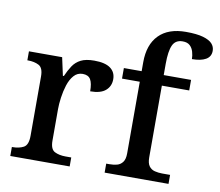

<svg xmlns="http://www.w3.org/2000/svg" viewBox="-83 -869 1108 968"><g transform="rotate(10 471.0 -385.0)"><path d="M29 0V-46H32Q66 -46 89 -58.5Q112 -71 112 -118V-422Q112 -466 89 -478Q66 -490 33 -490H30V-536H200L220 -444H225Q238 -474 253.5 -497.5Q269 -521 294.5 -534Q320 -547 363 -547Q419 -547 446 -527Q473 -507 473 -471Q473 -435 447.5 -413Q422 -391 369 -391Q369 -432 357.5 -451.5Q346 -471 317 -471Q290 -471 272 -450.5Q254 -430 244 -398.5Q234 -367 229.5 -333.5Q225 -300 225 -275V-113Q225 -69 248 -57.5Q271 -46 303 -46H333V0Z M512 0V-46H528Q549 -46 566.5 -50.5Q584 -55 595.5 -70Q607 -85 607 -115V-482H516V-536H607V-582Q607 -672 655 -721Q703 -770 793 -770Q849 -770 881.5 -760.5Q914 -751 928 -735.5Q942 -720 942 -699Q942 -669 916.5 -654.5Q891 -640 846 -640Q846 -658 840.5 -677Q835 -696 822 -708Q809 -720 785 -720Q748 -720 734 -689Q720 -658 720 -594V-536H860V-482H720V-115Q720 -85 731 -70Q742 -55 760.5 -50.5Q779 -46 798 -46H839V0Z"/></g></svg>

Font: Noto Nastaliq Urdu Medium
Style: Regular
Weight: 500
Designer: Monotype Design Team (Patrick Giasson: type design, Kamal Mansour: OpenType code, Glenda Bellarosa). Updated by Simon Co
Foundry: Monotype Imaging Inc., Simon Cozens
Version: Version 3.007